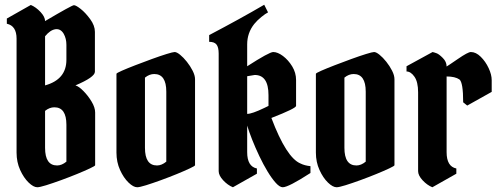

<svg xmlns="http://www.w3.org/2000/svg" viewBox="-20 -789 2112 809"><path d="M169.9 -700.2Q283.2 -767.1 291.5 -767.1Q299.8 -767.1 319.8 -751.5Q339.8 -735.8 359.9 -708.5Q379.9 -681.2 379.9 -654.8V-486.8Q379.9 -463.9 297.9 -429.2Q312 -425.3 331.5 -405.5Q351.1 -385.7 366 -360.8Q380.9 -335.9 380.9 -314.9V-92.8Q380.9 -89.8 359.1 -79.6Q337.4 -69.3 304.7 -55.9Q272 -42.5 237.1 -29.8Q202.1 -17.1 174.6 -8.5Q147 0 137.2 0Q121.1 0 100.6 -19.8Q80.1 -39.6 64.9 -72.8Q49.8 -106 49.8 -146V-626Q49.8 -680.2 8.8 -689V-710.9L109.9 -768.1Q131.8 -758.8 150.9 -738.3Q169.9 -717.8 169.9 -700.2ZM259.8 -600.1Q259.8 -626.5 248.5 -646.5Q235.4 -668.9 213.4 -665.8Q191.4 -662.6 169.9 -636.2V-429.2Q259.8 -454.1 259.8 -537.1ZM220.7 -91.8Q240.2 -91.8 259.8 -107.9V-263.2Q259.8 -336.9 209 -336.9Q188.5 -336.9 169.9 -321.8V-166Q169.9 -91.8 220.7 -91.8Z M470.7 -146V-478Q470.7 -481 493.4 -491Q516.1 -501 550.3 -514.2Q584.5 -527.3 619.9 -540.3Q655.3 -553.2 682.1 -561.5Q709 -569.8 715.8 -569.8Q724.6 -569.8 738.8 -558.3Q752.9 -546.9 767.3 -528.8Q781.7 -510.7 791.7 -491Q801.8 -471.2 801.8 -455.1V-92.8Q801.8 -89.8 780 -79.6Q758.3 -69.3 725.6 -55.9Q692.9 -42.5 658 -29.8Q623 -17.1 595.5 -8.5Q567.9 0 558.1 0Q542 0 521.5 -19.8Q501 -39.6 485.8 -72.8Q470.7 -106 470.7 -146ZM641.6 -91.8Q661.1 -91.8 680.7 -107.9V-402.8Q680.7 -477.1 629.9 -477.1Q609.4 -477.1 590.8 -461.9V-166Q590.8 -91.8 641.6 -91.8Z M1021.5 -259.8V-147.9Q1021.5 -87.4 1062.5 -79.1V-57.1L961.4 0Q939.5 -8.8 920.4 -29.3Q901.4 -49.8 901.4 -67.9V-563Q901.4 -589.8 892.3 -601.3Q883.3 -612.8 861.3 -612.8V-641.1Q926.3 -675.3 984.4 -707.3Q1042.5 -739.3 1093.3 -769L1109.4 -736.8Q1099.1 -731.9 1081.3 -717.5Q1063.5 -703.1 1051.3 -688Q1021.5 -650.4 1021.5 -602.1V-509.8Q1114.7 -569.8 1131.3 -569.8Q1149.9 -569.8 1172.4 -553Q1194.8 -536.1 1211.2 -509.3Q1227.5 -482.4 1227.5 -452.1V-342.8Q1227.5 -332.5 1123.5 -292Q1186.5 -125 1246.1 -100.1Q1263.7 -91.3 1288.1 -88.9V-60.1Q1195.3 0 1171.4 0Q1158.7 0 1142.1 -18.3Q1125.5 -36.6 1107.4 -66.4Q1089.4 -96.2 1072.8 -131.1Q1056.2 -166 1042.7 -200Q1029.3 -233.9 1021.5 -259.8ZM1053.2 -473.1 1021.5 -467.8V-309.1Q1041.5 -309.1 1093.3 -334L1111.3 -342.8V-388.2Q1111.3 -473.1 1053.2 -473.1Z M1311 -146V-478Q1311 -481 1333.7 -491Q1356.4 -501 1390.6 -514.2Q1424.8 -527.3 1460.2 -540.3Q1495.6 -553.2 1522.5 -561.5Q1549.3 -569.8 1556.2 -569.8Q1564.9 -569.8 1579.1 -558.3Q1593.3 -546.9 1607.7 -528.8Q1622.1 -510.7 1632.1 -491Q1642.1 -471.2 1642.1 -455.1V-92.8Q1642.1 -89.8 1620.4 -79.6Q1598.6 -69.3 1565.9 -55.9Q1533.2 -42.5 1498.3 -29.8Q1463.4 -17.1 1435.8 -8.5Q1408.2 0 1398.4 0Q1382.3 0 1361.8 -19.8Q1341.3 -39.6 1326.2 -72.8Q1311 -106 1311 -146ZM1481.9 -91.8Q1501.5 -91.8 1521 -107.9V-402.8Q1521 -477.1 1470.2 -477.1Q1449.7 -477.1 1431.2 -461.9V-166Q1431.2 -91.8 1481.9 -91.8Z M1692.9 -487.8V-509.8L1802.7 -569.8Q1806.6 -568.8 1810.8 -567.6Q1814.9 -566.4 1819.8 -564.5Q1829.6 -561 1845.7 -544.9Q1861.8 -528.8 1861.8 -508.8Q1865.2 -510.3 1909.2 -540.5Q1951.7 -569.8 1963.9 -569.8Q1985.4 -569.8 2005.6 -549.8Q2025.9 -529.8 2038.8 -502.2Q2051.8 -474.6 2051.8 -451.2V-401.9L1948.7 -344.2L1931.6 -357.9Q1931.6 -441.4 1916 -454.1Q1897.5 -466.8 1861.8 -466.8V-147.9Q1861.8 -87.4 1902.8 -79.1V-57.1L1801.8 0Q1779.8 -8.8 1760.7 -29.3Q1741.7 -49.8 1741.7 -67.9V-399.9Q1741.7 -443.8 1726.3 -465.8Q1710.9 -487.8 1692.9 -487.8Z"/></svg>

Font: Bokor
Style: Regular
Weight: 400
Designer: Danh Hong
Foundry: Danh Hong
Version: Version 8.002; ttfautohint (v1.8.3)